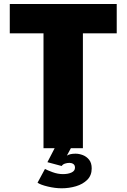

<svg xmlns="http://www.w3.org/2000/svg" viewBox="-20 -758 647 982"><path d="M577 -587.5H404V0H202.5V-587.5H30V-737.5H577ZM366.5 28Q384.5 28 403.5 35.2Q422.5 42.5 435.8 59Q449 75.5 449 103.5Q449 139 426.5 161.5Q404 184 368.8 194.5Q333.5 205 295.5 205Q262 205 225 196.2Q188 187.5 172 176.5L210 106Q221.5 112.5 248.5 122.5Q275.5 132.5 302 132.5Q328.5 132.5 346 124.2Q363.5 116 363.5 99.5Q363.5 86.5 355 80.8Q346.5 75 335 75Q323.5 75 312.2 78.8Q301 82.5 295.5 91L222.5 71.5L259.5 0H342.5L322 38Q337.5 28 366.5 28Z"/></svg>

Font: Epilogue Black
Style: Regular
Weight: 900
Designer: Tyler Finck
Foundry: Etcetera Type Co
Version: Version 2.111; ttfautohint (v1.8.3)